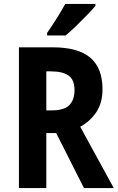

<svg xmlns="http://www.w3.org/2000/svg" viewBox="-20 -954 600 974"><path d="M246 -714Q376 -714 438 -661.5Q500 -609 500 -501Q500 -432 468.5 -385Q437 -338 387 -311L557 0H406L265 -279H215V0H76V-714ZM237 -592H215V-394H242Q306 -394 332 -421Q358 -448 358 -497Q358 -549 328 -570.5Q298 -592 237 -592ZM464 -924Q449 -906 422.5 -878.5Q396 -851 366.5 -822.5Q337 -794 313 -774H219V-787Q244 -823 268.5 -862Q293 -901 311 -934H464Z"/></svg>

Font: Noto Sans Sinhala UI Condensed
Style: Bold
Weight: 700
Width: 3
Designer: Jelle Bosma - Monotype Design Team
Foundry: Monotype Imaging Inc.
Version: Version 2.006; ttfautohint (v1.8.4.7-5d5b)